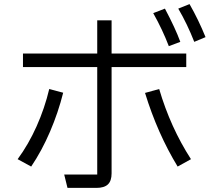

<svg xmlns="http://www.w3.org/2000/svg" viewBox="-20 -886 1040 936"><path d="M927 -682Q893 -769 849 -844L904 -866Q948 -789 982 -705ZM803 -661Q772 -742 727 -822L784 -844Q835 -748 859 -682ZM309 30 293 -35H454V-559H92V-625H454V-787H524V-625H888V-559H524V-41Q524 -4 506 13Q488 30 450 30ZM66 -110Q119 -182 158.5 -270.5Q198 -359 220 -452L288 -434Q264 -338 224 -244.5Q184 -151 132 -74ZM846 -74Q748 -235 687 -433L756 -452Q811 -265 911 -110Z"/></svg>

Font: IBM Plex Sans JP
Style: Regular
Weight: 400
Designer: Mike Abbink; Paul van der Laan; Pieter van Rosmalen; Wujin Sim; Yejin Wi; Jinhee Kim; Boomi Park; Yona Kim; Kichan Ma
Foundry: Sandoll Inc.
Version: Version 1.000